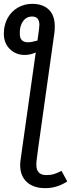

<svg xmlns="http://www.w3.org/2000/svg" viewBox="-34 -768 370 999"><path d="M316 176Q263 211 201 211Q141 211 106 179.5Q71 148 71 90Q71 75 74 58L82 0L152 -495Q123 -482 95 -482Q49 -482 17.5 -512.5Q-14 -543 -14 -593Q-14 -639 6 -674.5Q26 -710 60 -729Q94 -748 133 -748Q189 -748 220 -718Q251 -688 251 -631Q251 -609 249 -597L165 0L156 70Q155 77 155 89Q155 143 207 143Q230 143 247.5 137.5Q265 132 286 121ZM161 -557 169 -616Q171 -632 171 -638Q171 -682 133 -682Q103 -682 85.5 -657Q68 -632 69 -594Q68 -548 112 -548Q130 -548 161 -557Z"/></svg>

Font: FiraGO Book
Style: Italic
Weight: 350
Italic angle: -8°
Designer: bBox Type GmbH
Foundry: bBox Type GmbH
Version: Version 1.001